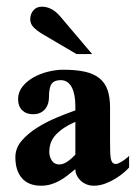

<svg xmlns="http://www.w3.org/2000/svg" viewBox="-20 -560 414 586"><path d="M374 -48.8Q369.1 -43 358.4 -33.7Q347.7 -24.4 333.3 -15.4Q318.8 -6.3 301.5 0.2Q284.2 6.8 266.1 6.8Q254.4 6.8 244.1 2.7Q233.9 -1.5 226.3 -8.5Q218.8 -15.6 214.4 -24.7Q210 -33.7 210 -43.9Q197.8 -33.7 185.8 -24.4Q173.8 -15.1 161.1 -8.1Q148.4 -1 134.5 2.9Q120.6 6.8 105 6.8Q67.4 6.8 47.1 -16.1Q26.9 -39.1 26.9 -80.1Q26.9 -107.9 46.1 -130.4Q65.4 -152.8 93.5 -170.4Q121.6 -188 153.3 -201.2Q185.1 -214.4 210 -223.1V-236.8Q210 -253.9 207.3 -268.3Q204.6 -282.7 199.2 -293.2Q193.8 -303.7 185.3 -309.6Q176.8 -315.4 165 -315.4Q146 -315.4 137.7 -304.4Q129.4 -293.5 129.4 -262.2Q129.4 -253.9 127 -244.9Q124.5 -235.8 118.9 -228.5Q113.3 -221.2 104 -216.3Q94.7 -211.4 80.6 -211.4Q60.1 -211.4 47.6 -223.6Q35.2 -235.8 35.2 -257.3Q35.2 -278.8 48.6 -295.7Q62 -312.5 82.5 -324Q103 -335.4 127.2 -341.3Q151.4 -347.2 172.9 -347.2Q211.9 -347.2 239.3 -341.1Q266.6 -335 283.7 -321Q300.8 -307.1 308.3 -285.2Q315.9 -263.2 315.9 -231.9V-131.8Q315.9 -117.7 316.2 -102.5Q316.4 -87.4 317.9 -77.6Q318.8 -70.8 322.3 -65.2Q325.7 -59.6 334 -59.6Q337.9 -59.6 343.8 -62.5Q349.6 -65.4 355.5 -69.3Q361.3 -73.2 366.5 -77.4Q371.6 -81.5 374 -84.5ZM210 -188Q186.5 -177.7 171.1 -166.7Q155.8 -155.8 146.7 -144.5Q137.7 -133.3 134 -121.3Q130.4 -109.4 130.4 -97.2Q130.4 -81.5 138.2 -69.8Q146 -58.1 160.6 -58.1Q172.9 -58.1 185.8 -66.9Q198.7 -75.7 210 -87.9ZM213.4 -395 108.9 -456.5Q90.3 -467.8 81.3 -478Q72.3 -488.3 72.3 -501Q72.3 -517.1 81.8 -528.3Q91.3 -539.6 107.9 -539.6Q122.6 -539.6 136.5 -532.5Q150.4 -525.4 163.1 -510.7L261.2 -395Z"/></svg>

Font: Scheherazade
Style: Bold
Weight: 700
Version: Version 2.100 (build 932/914)